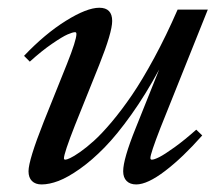

<svg xmlns="http://www.w3.org/2000/svg" viewBox="-20 -472 582 503"><path d="M88.9 11.2Q72.8 11.2 63.7 2.2Q54.7 -6.8 54.7 -23.4Q54.7 -52.2 94.7 -153.3L155.3 -304.2Q180.2 -366.7 180.2 -382.8Q180.2 -387.7 176.8 -387.7Q170.4 -387.7 157 -381.8Q143.6 -376 116.5 -357.4Q89.4 -338.9 58.1 -310.5L43 -325.7Q97.7 -383.3 152.6 -417.5Q207.5 -451.7 240.2 -451.7Q273.9 -451.7 273.9 -417Q273.9 -387.2 240.2 -302.7L176.3 -143.6Q147.5 -70.3 147.5 -57.1Q147.5 -53.7 151.4 -53.7Q154.8 -53.7 163.8 -57.9Q172.9 -62 189.7 -73.7Q206.5 -85.4 226.3 -103.3Q246.1 -121.1 272.5 -152.3Q298.8 -183.6 325.7 -222.9Q352.5 -262.2 384 -320.3Q415.5 -378.4 445.3 -446.8H524.4L400.4 -137.2Q374 -69.3 374 -58.1Q374 -53.7 377.9 -53.7Q383.8 -53.7 397.5 -60.5Q411.1 -67.4 437.3 -86.2Q463.4 -105 494.1 -132.3L509.8 -117.2Q459 -59.6 412.6 -24.2Q366.2 11.2 336.9 11.2Q320.8 11.2 311.8 2.2Q302.7 -6.8 302.7 -23.4Q302.7 -55.2 335.4 -136.2L397 -290Q361.8 -224.6 324.2 -171.9Q286.6 -119.1 253.9 -85.7Q221.2 -52.2 189.5 -29.8Q157.7 -7.3 133.3 2Q108.9 11.2 88.9 11.2Z"/></svg>

Font: Elstob 10pt Medium
Style: Italic
Weight: 500
Italic angle: -20°
Designer: Peter S. Baker
Version: Version 1.015